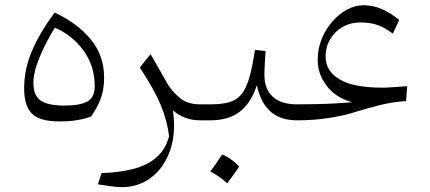

<svg xmlns="http://www.w3.org/2000/svg" viewBox="-20 -470 1680 750"><path d="M211.4 4.3C239.5 4.3 263.8 2.4 283.3 -1C302.9 -4.3 320.5 -9 336.2 -15.2C353.8 -40.5 366.7 -65.2 374.8 -88.6C382.9 -111.9 386.7 -138.1 386.7 -166.7C386.7 -224.8 369 -274.8 333.8 -317.1C298.6 -359.5 251.9 -393.8 193.3 -421C153.8 -367.1 123.8 -316.7 104.3 -269.5C84.3 -222.4 74.3 -174.3 74.3 -125.7C74.3 -79.5 84.3 -46.2 104.8 -26.2C125.2 -5.7 160.5 4.3 211.4 4.3ZM194.8 -361.9C241 -341.4 278.1 -311.4 307.1 -271.4C335.7 -231.4 350 -185.2 350 -132.9C350 -104.3 340.5 -84.8 321.9 -73.8C302.9 -62.9 272.4 -57.6 231 -57.6C188.6 -57.6 158.1 -64.3 139 -77.1C120 -90 110.5 -113.3 110.5 -147.6C110.5 -166.2 114.3 -188.1 122.4 -212.9C130.5 -237.6 141 -262.9 153.8 -289C166.7 -315.2 180 -339.5 194.8 -361.9Z M568.1 -258.6 526.2 -206.2C562.9 -150.5 590.5 -101.4 608.1 -59C625.7 -16.2 636.2 24.3 640.5 62.4C631 98.1 613.8 125.7 589.5 146.2C565.2 166.7 534.8 181.4 498.6 190.5C462.4 199.5 421.9 204.8 376.7 206.2L362.4 250C377.1 252.4 392.9 254.8 409.5 257.1C426.2 259.5 441.4 261 455.2 261C500 261 539 248.1 571.9 222.4C604.8 197.1 629 161.9 644.8 116.7C660.5 71.4 663.8 20 655.7 -38.6C669.5 -26.7 685.2 -17.1 702.9 -10.5C720 -3.3 740 0 762.4 0H762.9V-62.4H762.4C730.5 -62.4 705.2 -69.5 686.7 -84.3C667.6 -98.6 651 -116.7 637.1 -138.1Z M762.9 0H801.4C850.5 0 889.5 -11.9 918.6 -35.2C947.6 -58.6 969 -92.4 983.3 -137.1C993.3 -91 1011 -56.7 1036.7 -34.3C1061.9 -11.4 1097.1 0 1141.4 0H1141.9V-62.4H1141.4C1098.1 -62.4 1065.7 -72.4 1044.8 -92.9C1023.3 -113.3 1012.9 -141 1012.9 -176.7C1012.9 -189.5 1013.3 -203.3 1014.3 -219C1014.8 -234.8 1016.2 -251.9 1017.6 -270.5L976.2 -275.2C969 -230.5 961.9 -194.3 953.8 -166.2C945.7 -138.1 935.2 -116.7 923.3 -101.9C911 -86.7 895.2 -76.2 875.7 -71C856.2 -65.2 831 -62.4 801 -62.4H762.9C753.3 -62.4 748.6 -52.4 748.6 -32.4V-30C748.6 -10 753.3 0 762.9 0ZM848.1 133.3C840 145.2 832.4 156.2 825.2 167.1C817.6 178.1 810 189 801.9 200C813.3 206.2 824.8 212.9 836.2 220.5C847.1 228.6 857.6 237.1 867.6 246.2C875.7 235.2 883.8 223.8 891.9 212.9C899.5 201.9 907.1 191.4 914.8 180.5C901.9 167.6 890 157.6 879 150C868.1 142.9 857.6 137.1 848.1 133.3Z M1400 -449.5C1379 -449.5 1358.1 -444.3 1337.1 -433.3C1316.2 -422.4 1297.1 -406.7 1279.5 -387.1C1261.9 -367.6 1247.6 -344.8 1237.1 -319C1226.2 -293.3 1221 -265.7 1221 -236.2C1221 -199.5 1232.4 -166.2 1255.7 -135.2C1279 -104.3 1312.4 -82.4 1355.7 -70.5C1339 -69 1318.6 -67.6 1293.3 -66.2C1268.1 -64.8 1241.9 -63.8 1215.2 -63.3C1188.1 -62.9 1163.8 -62.4 1141.9 -62.4C1132.4 -62.4 1127.6 -52.4 1127.6 -32.4V-30C1127.6 -10 1132.4 0 1141.9 0C1184.3 0 1224.8 -2.9 1263.3 -9C1301.9 -14.8 1336.7 -22.4 1367.6 -32.4C1395.7 -41.4 1426.7 -50 1460.5 -58.6C1493.8 -67.1 1529 -72.9 1566.2 -75.2L1570.5 -133.3C1552.9 -131.9 1534.8 -131 1517.1 -129.5C1499 -128.1 1484.8 -127.6 1474.8 -127.6C1397.6 -127.6 1341.4 -138.6 1305.7 -160.5C1270 -181.9 1251.9 -211.4 1251.9 -248.6C1251.9 -274.8 1258.1 -297.6 1270.5 -318.1C1282.4 -338.1 1299 -353.8 1319.5 -365.2C1340 -376.7 1362.4 -382.4 1387.1 -382.4C1414.3 -382.4 1438.1 -378.6 1458.6 -371C1478.6 -363.3 1497.1 -352.4 1514.3 -338.6L1539.5 -391.9C1517.1 -410.5 1494.3 -424.8 1471 -434.8C1447.6 -444.8 1424.3 -449.5 1400 -449.5Z"/></svg>

Font: Pinar Light
Style: Regular
Weight: 300
Designer: Amin Abedi
Version: Version 2.00;September 9, 2021;FontCreator 13.0.0.2683 64-bi